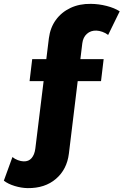

<svg xmlns="http://www.w3.org/2000/svg" viewBox="-132 -772 640 994"><path d="M11.1 201.9Q-21.4 201.4 -55.9 190.9Q-90.4 180.4 -112.1 163.3L-67.6 41Q-55.3 51.3 -39.5 57.1Q-23.7 63 -10 63.4Q16.4 64.4 31.7 46.4Q47 28.3 50.9 -2.7L121 -573.7Q128 -628.6 157 -668.6Q186 -708.7 232.8 -730.9Q279.6 -753 338.6 -752Q379.3 -751.6 419.8 -741.3Q460.3 -731 487.7 -713.4L427.9 -591.1Q414.6 -601.4 397.9 -607.3Q381.3 -613.1 367.1 -613.6Q337.6 -614.6 317.8 -596.7Q298 -578.9 294.1 -547.9L224.6 23.6Q214.6 105.1 157.6 154Q100.7 202.9 11.1 201.9ZM21.1 -352 34.7 -465.7H404.6L391 -352Z"/></svg>

Font: Alexandria
Style: Regular
Weight: 400
Designer: Mohamed Gaber
Foundry: Kief Type Foundry
Version: Version 5.100